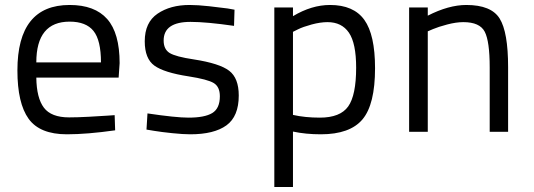

<svg xmlns="http://www.w3.org/2000/svg" viewBox="-20 -530 2146 772"><path d="M258 -58Q291 -58 337 -60.5Q383 -63 412 -65L441 -67L443 -6Q330 10 249 10Q140 10 95 -52.5Q50 -115 50 -247Q50 -510 260 -510Q361 -510 411 -453.5Q461 -397 461 -276L457 -218H126Q127 -136 156.5 -97Q186 -58 258 -58ZM126 -279H386Q386 -368 356 -405.5Q326 -443 260 -443Q126 -443 126 -279Z M923 -491 921 -426Q810 -442 746 -442Q638 -442 638 -367Q638 -332 662 -317Q686 -302 760 -291Q863 -275 901.5 -245.5Q940 -216 940 -146Q940 -62 890.5 -26Q841 10 745 10Q717 10 673 5.5Q629 1 599 -4L569 -9L573 -74Q687 -57 738 -57Q803 -57 833.5 -75.5Q864 -94 864 -143Q864 -181 839.5 -196Q815 -211 738 -223Q640 -238 601 -266Q562 -294 562 -364Q562 -440 613.5 -475Q665 -510 742 -510Q775 -510 820.5 -505Q866 -500 895 -496Z M1083 222V-500H1158V-465Q1233 -510 1307 -510Q1402 -510 1445 -450Q1488 -390 1488 -256Q1488 -110 1437.5 -50Q1387 10 1270 10Q1209 10 1158 -1V222ZM1297 -441Q1268 -441 1233 -431.5Q1198 -422 1178 -412L1158 -402V-68Q1206 -57 1266 -57Q1348 -57 1380 -102Q1412 -147 1412 -258Q1412 -356 1383 -398.5Q1354 -441 1297 -441Z M1700 0H1625V-500H1700V-467Q1784 -510 1855 -510Q1955 -510 1989 -455.5Q2023 -401 2023 -260V0H1949V-259Q1949 -364 1929 -402.5Q1909 -441 1843 -441Q1814 -441 1778 -431.5Q1742 -422 1721 -413L1700 -404Z"/></svg>

Font: TitilliumText22L Rg
Style: Regular
Weight: 400
Designer: Campivisivi
Foundry: Campivisivi
Version: 1.000